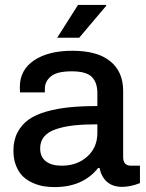

<svg xmlns="http://www.w3.org/2000/svg" viewBox="-20 -743 590 775"><path d="M210.9 -590.8 294.9 -723.1H408.2L409.2 -720.2L299.8 -590.8ZM200.2 12.2Q177.7 12.2 156.7 8.8Q135.7 5.4 112.8 -4.6Q89.8 -14.6 73 -30.5Q56.2 -46.4 45.2 -73.2Q34.2 -100.1 34.2 -134.8Q34.2 -177.2 50.8 -208.7Q67.4 -240.2 95.9 -260.5Q124.5 -280.8 168.5 -293Q212.4 -305.2 261.5 -310.1Q310.5 -314.9 373 -314.9V-367.2Q373 -410.2 350.6 -432.6Q328.1 -455.1 269 -455.1Q210.9 -455.1 186 -435.1Q161.1 -415 161.1 -384.8V-370.1H61Q60.1 -376 60.1 -392.1Q60.1 -460.9 117.7 -499.5Q175.3 -538.1 272 -538.1Q373 -538.1 425 -495.8Q477.1 -453.6 477.1 -376V-108.9Q477.1 -74.2 508.8 -74.2H544.9V-3.9Q506.8 11.2 473.1 11.2Q434.6 11.2 411.6 -9.3Q388.7 -29.8 381.8 -64.9H376Q314.9 12.2 200.2 12.2ZM229 -74.2Q291.5 -74.2 332.3 -111.1Q373 -147.9 373 -206.1V-241.2Q318.4 -241.2 278.3 -236.8Q238.3 -232.4 206.3 -221.7Q174.3 -210.9 158.2 -191.7Q142.1 -172.4 142.1 -144Q142.1 -109.9 165 -92Q188 -74.2 229 -74.2Z"/></svg>

Font: Archivo Medium
Style: Regular
Weight: 500
Designer: Hector Gatti
Foundry: Omnibus-Type
Version: Version 2.001